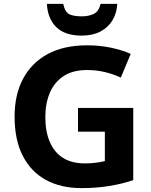

<svg xmlns="http://www.w3.org/2000/svg" viewBox="-20 -957 775 987"><path d="M381 -402H665V-31Q609 -12 542.5 -1Q476 10 399 10Q293 10 216 -32Q139 -74 97 -156Q55 -238 55 -358Q55 -470 98.5 -552Q142 -634 225 -679Q308 -724 428 -724Q492 -724 549.5 -712Q607 -700 652 -680L601 -558Q563 -576 519 -586.5Q475 -597 427 -597Q354 -597 306.5 -565.5Q259 -534 236 -479.5Q213 -425 213 -355Q213 -282 235.5 -228.5Q258 -175 303 -146Q348 -117 417 -117Q445 -117 473 -120.5Q501 -124 519 -129V-280H381ZM583 -937Q580 -888 557.5 -851.5Q535 -815 495.5 -794.5Q456 -774 400 -774Q313 -774 269 -818Q225 -862 221 -937H305Q314 -895 336 -884Q358 -873 401 -873Q436 -873 462 -885.5Q488 -898 497 -937Z"/></svg>

Font: Noto Sans Lao Looped
Style: Bold
Weight: 700
Designer: Mark Frömberg, Ben Mitchell
Foundry: The Fontpad Ltd
Version: Version 1.001